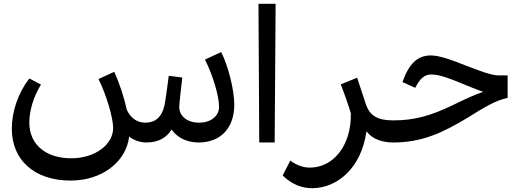

<svg xmlns="http://www.w3.org/2000/svg" viewBox="-20 -748 2740 1008"><path d="M748 0C816 0 856 -28 881 -68C905 -33 951 0 1023 0C1136 0 1210 -73 1210 -199C1210 -275 1178 -403 1141 -475L1056 -435C1096 -357 1130 -247 1130 -186C1130 -143 1092 -104 1025 -104C962 -104 921 -139 921 -187C921 -199 929 -272 937 -341L866 -350C858 -295 850 -223 843 -193C829 -132 794 -104 744 -104C700 -104 667 -127 646 -171C631 -239 607 -311 580 -371L497 -333C538 -252 574 -129 574 -76C574 11 479 83 354 83C222 83 134 12 134 -104C134 -170 157 -242 195 -304L134 -336C75 -260 42 -162 42 -72C42 91 159 200 351 200C517 200 643 100 658 -31C683 -12 714 0 748 0Z M1341 0H1422L1427 -728H1337Z M1619 240C1748 240 1877 137 1904 -59C1923 -33 1963 0 2045 0L2065 -12V-104L2045 -116C1967 -116 1923 -137 1901 -200C1882 -259 1870 -294 1855 -340L1769 -305C1788 -257 1812 -188 1822 -153C1825 14 1732 132 1606 132C1559 132 1521 108 1504 95L1464 173C1487 195 1537 240 1619 240Z M2046 0C2196 0 2306 -52 2435 -130C2520 -183 2583 -222 2645 -234V-352H2599C2559 -352 2493 -378 2425 -404C2358 -431 2288 -457 2242 -457C2170 -457 2126 -411 2093 -317L2160 -287C2183 -331 2205 -357 2244 -357C2288 -357 2346 -334 2404 -310C2442 -295 2480 -278 2517 -266C2476 -252 2428 -231 2357 -196C2243 -141 2156 -116 2046 -116L2027 -104V-12Z"/></svg>

Font: Wafeq Medium
Style: Regular
Weight: 500
Designer: Rasmus Andersson & Azza Alameddine
Foundry: Google & TypeTogether
Version: Version 3.000;January 28, 2025;FontCreator 15.0.0.3014 64-bi